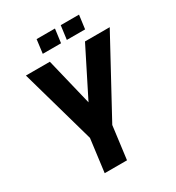

<svg xmlns="http://www.w3.org/2000/svg" viewBox="-219 -1077 1107 1208"><g transform="rotate(-30 335.0 -472.5)"><path d="M367.2 -944.8 354 -845.2H221.2L233.9 -944.8ZM542 -944.8 528.8 -845.2H396L409.2 -944.8ZM376 -238.8 345.2 0H183.1L213.9 -238.8L61 -779.8H234.9L317.9 -437L490.2 -779.8H669.9Z"/></g></svg>

Font: Cooper Hewitt
Style: Bold Italic
Weight: 712
Designer: Village Type and Design LLC
Foundry: Cooper Hewitt Smithsonian Design Museum
Version: 1.000